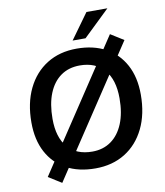

<svg xmlns="http://www.w3.org/2000/svg" viewBox="-103 -1012 993 1156"><g transform="rotate(-10 393.5 -434.0)"><path d="M396 9Q293 9 218.5 -31.5Q144 -72 103.5 -148Q63 -224 63 -330Q63 -448 105.5 -536Q148 -624 225.5 -672.5Q303 -721 408 -721Q510 -721 584.5 -680.5Q659 -640 700 -564Q741 -488 741 -382Q741 -263 698 -175Q655 -87 577.5 -39Q500 9 396 9ZM395 -94Q461 -94 509.5 -128.5Q558 -163 584.5 -227.5Q611 -292 611 -382Q611 -496 558 -557Q505 -618 409 -618Q341 -618 292.5 -583.5Q244 -549 218 -484.5Q192 -420 192 -329Q192 -216 244.5 -155Q297 -94 395 -94ZM183 60 103 10 621 -772 701 -722ZM472 -773H393L505 -928H633Z"/></g></svg>

Font: Muli
Style: Bold Italic
Weight: 700
Italic angle: -4.541°
Designer: Vernon Adams
Foundry: Vernon Adams
Version: Version 2.100; ttfautohint (v1.8.1.43-b0c9)